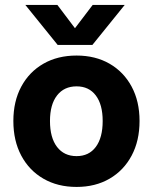

<svg xmlns="http://www.w3.org/2000/svg" viewBox="-20 -741 618 776"><path d="M353.5 -559.5H213L82.5 -721H212L283 -627L354.5 -721H484ZM34 -252Q34 -331.5 66 -391Q98 -450.5 155.5 -483.5Q213 -516.5 289.5 -516.5Q365.5 -516.5 422.8 -483.5Q480 -450.5 512 -391Q544 -331.5 544 -252Q544 -172 512 -112Q480 -52 422.8 -18.8Q365.5 14.5 289.5 14.5Q213 14.5 155.5 -18.8Q98 -52 66 -112Q34 -172 34 -252ZM395 -252Q395 -318.5 367.2 -355.2Q339.5 -392 289.5 -392Q239 -392 210.5 -355.2Q182 -318.5 182 -252Q182 -184.5 210.5 -147.2Q239 -110 289.5 -110Q339.5 -110 367.2 -147.2Q395 -184.5 395 -252Z"/></svg>

Font: Overused Grotesk
Style: Bold
Weight: 710
Version: Version 0.004